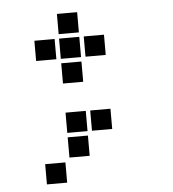

<svg xmlns="http://www.w3.org/2000/svg" viewBox="-50 -638 700 775"><g transform="rotate(-5 300.0 -250.0)"><path d="M210 -591Q209 -591 209 -591Q209 -591 209 -590V-510Q209 -509 209 -509Q209 -509 210 -509H290Q291 -509 291 -509Q291 -509 291 -510V-590Q291 -591 291 -591Q291 -591 290 -591ZM110 -491Q109 -491 109 -491Q109 -491 109 -490V-410Q109 -409 109 -409Q109 -409 110 -409H190Q191 -409 191 -409Q191 -409 191 -410V-490Q191 -491 191 -491Q191 -491 190 -491ZM210 -491Q209 -491 209 -491Q209 -491 209 -490V-410Q209 -409 209 -409Q209 -409 210 -409H290Q291 -409 291 -409Q291 -409 291 -410V-490Q291 -491 291 -491Q291 -491 290 -491ZM310 -491Q309 -491 309 -491Q309 -491 309 -490V-410Q309 -409 309 -409Q309 -409 310 -409H390Q391 -409 391 -409Q391 -409 391 -410V-490Q391 -491 391 -491Q391 -491 390 -491ZM210 -391Q209 -391 209 -391Q209 -391 209 -390V-310Q209 -309 209 -309Q209 -309 210 -309H290Q291 -309 291 -309Q291 -309 291 -310V-390Q291 -391 291 -391Q291 -391 290 -391ZM210 -191Q209 -191 209 -191Q209 -191 209 -190V-110Q209 -109 209 -109Q209 -109 210 -109H290Q291 -109 291 -109Q291 -109 291 -110V-190Q291 -191 291 -191Q291 -191 290 -191ZM310 -191Q309 -191 309 -191Q309 -191 309 -190V-110Q309 -109 309 -109Q309 -109 310 -109H390Q391 -109 391 -109Q391 -109 391 -110V-190Q391 -191 391 -191Q391 -191 390 -191ZM210 -91Q209 -91 209 -91Q209 -91 209 -90V-10Q209 -9 209 -9Q209 -9 210 -9H290Q291 -9 291 -9Q291 -9 291 -10V-90Q291 -91 291 -91Q291 -91 290 -91ZM110 9Q109 9 109 9Q109 9 109 10V90Q109 91 109 91Q109 91 110 91H190Q191 91 191 91Q191 91 191 90V10Q191 9 191 9Q191 9 190 9Z"/></g></svg>

Font: Doto ExtraBold
Style: Regular
Weight: 800
Monospace: yes
Version: Version 1.000